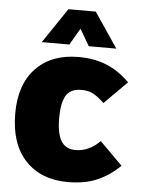

<svg xmlns="http://www.w3.org/2000/svg" viewBox="-53 -763 611 826"><g transform="rotate(5 252.5 -350.5)"><path d="M495 -70Q453 -28 399.5 -4Q346 20 271 20Q155 20 87.5 -51.5Q20 -123 20 -255Q20 -380 87 -450Q154 -520 271 -520Q339 -520 392.5 -498Q446 -476 492 -430L394 -332Q368 -357 347 -368.5Q326 -380 296 -380Q247 -380 228.5 -348Q210 -316 210 -251Q210 -185 229.5 -152.5Q249 -120 292 -120Q321 -120 348 -132.5Q375 -145 397 -168ZM209 -721H327L429 -570H310L268 -642L226 -570H107Z"/></g></svg>

Font: Moderustic ExtraBold
Style: Regular
Weight: 800
Designer: Tural Alisoy
Foundry: TAFT Foundry
Version: Version 2.120